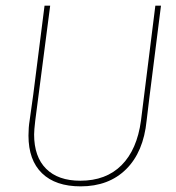

<svg xmlns="http://www.w3.org/2000/svg" viewBox="-20 -657 623 681"><path d="M510 -312 500 -229Q489 -118 427.5 -57Q366 4 266 4Q177 4 129 -42.5Q81 -89 81 -176Q81 -205 85 -229L98 -322L138 -637H158L105 -229Q101 -195 101 -180Q101 -101 143.5 -58.5Q186 -16 265 -16Q356 -16 411 -71Q466 -126 480 -229L531 -637H551Z"/></svg>

Font: Luna Sans Thin
Style: Italic
Weight: 250
Italic angle: -7°
Designer: Juan Pablo del Peral
Foundry: Huerta Tipografica
Version: Version 2.001; ttfautohint (v1.5)